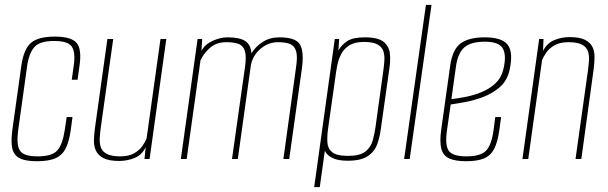

<svg xmlns="http://www.w3.org/2000/svg" viewBox="-20 -656 2507 792"><path d="M134 9Q100 9 77.5 3Q55 -3 43 -17.5Q31 -32 28.5 -57.5Q26 -83 31 -121L68 -385Q78 -454 108 -479.5Q138 -505 206 -505Q273 -505 295.5 -479.5Q318 -454 308 -385L300 -327H276L284 -384Q292 -438 277 -462.5Q262 -487 203 -487Q145 -487 122.5 -462.5Q100 -438 92 -384L55 -119Q47 -59 62 -35Q77 -11 135 -11Q194 -11 216 -35Q238 -59 247 -119L255 -173H279L272 -121Q265 -70 250 -42Q235 -14 207 -2.5Q179 9 134 9Z M472 8Q430 8 407.5 -3.5Q385 -15 376 -34Q367 -53 367.5 -76Q368 -99 371 -123L423 -495H447L396 -132Q393 -110 391.5 -88.5Q390 -67 395.5 -49.5Q401 -32 420 -21.5Q439 -11 476 -11Q512 -11 534 -24Q556 -37 568 -54.5Q580 -72 585 -87L642 -495H666L597 0H576L581 -49Q565 -16 534 -4Q503 8 472 8Z M726 0 795 -495H814L811 -446Q825 -473 857 -487.5Q889 -502 918 -502Q969 -502 992 -486.5Q1015 -471 1017 -436Q1035 -465 1064.5 -483.5Q1094 -502 1132 -502Q1201 -502 1218 -471.5Q1235 -441 1225 -371L1173 0H1149L1201 -377Q1208 -422 1201.5 -444.5Q1195 -467 1176.5 -474.5Q1158 -482 1127 -482Q1087 -482 1055 -455Q1023 -428 1015 -388L961 0H937L991 -382Q997 -426 989.5 -447.5Q982 -469 962.5 -475.5Q943 -482 914 -482Q873 -482 847 -459.5Q821 -437 807 -407L750 0Z M1276 116 1361 -495H1379L1376 -448Q1389 -471 1412.5 -486.5Q1436 -502 1485 -502Q1541 -502 1563.5 -482.5Q1586 -463 1588.5 -433.5Q1591 -404 1586 -372L1551 -125Q1547 -93 1536.5 -62.5Q1526 -32 1498 -12.5Q1470 7 1414 7Q1374 7 1351 -4.5Q1328 -16 1320 -34L1299 116ZM1415 -13Q1465 -13 1487.5 -31Q1510 -49 1517.5 -76.5Q1525 -104 1529 -132L1561 -363Q1564 -384 1565.5 -405.5Q1567 -427 1561.5 -444.5Q1556 -462 1537.5 -472.5Q1519 -483 1481 -483Q1443 -483 1421 -469Q1399 -455 1387.5 -433Q1376 -411 1371 -385Q1366 -359 1363 -335L1333 -123Q1329 -94 1330.5 -68.5Q1332 -43 1350.5 -28Q1369 -13 1415 -13Z M1647 0 1737 -636H1760L1670 0Z M1903 9Q1858 9 1833 -2.5Q1808 -14 1800.5 -42Q1793 -70 1800 -121L1837 -385Q1847 -454 1881.5 -478Q1916 -502 1979 -502Q2051 -502 2074.5 -471Q2098 -440 2082 -367Q2072 -323 2041.5 -296.5Q2011 -270 1972 -255.5Q1933 -241 1896.5 -234.5Q1860 -228 1839 -225L1824 -120Q1815 -59 1830.5 -35Q1846 -11 1904 -11Q1963 -11 1985.5 -35Q2008 -59 2016 -120L2023 -173H2047L2040 -121Q2033 -70 2018.5 -42Q2004 -14 1976.5 -2.5Q1949 9 1903 9ZM1842 -247Q1868 -250 1901.5 -256.5Q1935 -263 1967.5 -276.5Q2000 -290 2024 -312.5Q2048 -335 2056 -369Q2070 -425 2055 -454.5Q2040 -484 1980 -484Q1923 -484 1896 -461Q1869 -438 1861 -383Z M2135 0 2204 -495H2222L2220 -446Q2237 -479 2267.5 -491Q2298 -503 2329 -503Q2371 -503 2393.5 -491.5Q2416 -480 2424.5 -461Q2433 -442 2432.5 -419Q2432 -396 2429 -372L2378 0H2354L2405 -363Q2408 -384 2409.5 -405.5Q2411 -427 2405.5 -444Q2400 -461 2381.5 -471.5Q2363 -482 2325 -482Q2290 -482 2268 -469.5Q2246 -457 2234 -440Q2222 -423 2216 -408L2159 0Z"/></svg>

Font: Alumni Sans Thin
Style: Italic
Weight: 100
Italic angle: -8°
Designer: Robert E. Leuschke
Foundry: Robert E. Leuschke
Version: Version 1.016